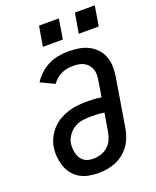

<svg xmlns="http://www.w3.org/2000/svg" viewBox="-171 -1048 942 1156"><g transform="rotate(-20 300.0 -470.5)"><path d="M257 8Q226 8 195 2Q164 -4 138.5 -19Q113 -34 94.5 -57.5Q76 -81 66.5 -109.5Q57 -138 54 -169Q51 -200 56 -232Q61 -261 75 -289.5Q89 -318 111 -341.5Q133 -365 161 -381Q189 -397 218.5 -406Q248 -415 278 -418Q308 -421 337 -421Q361 -421 384 -419.5Q407 -418 429 -414L446 -518Q449 -536 449 -554Q449 -572 443.5 -587.5Q438 -603 427 -616Q416 -629 401 -637Q386 -645 369 -648Q352 -651 334 -651Q315 -651 296 -648Q277 -645 258.5 -636.5Q240 -628 224.5 -615Q209 -602 197 -585L109 -627Q127 -655 152.5 -678.5Q178 -702 208 -716.5Q238 -731 270 -737Q302 -743 334 -743Q367 -743 399.5 -738Q432 -733 460 -719.5Q488 -706 510 -683.5Q532 -661 543.5 -631.5Q555 -602 556 -569Q557 -536 552 -503L500 -188Q495 -161 485 -134Q475 -107 458 -83.5Q441 -60 417.5 -41.5Q394 -23 367 -12Q340 -1 312.5 3.5Q285 8 257 8ZM258 -84Q282 -84 306 -91.5Q330 -99 349.5 -116Q369 -133 379.5 -156Q390 -179 394 -203L414 -322Q393 -326 371.5 -327Q350 -328 328 -328Q302 -328 274.5 -324Q247 -320 223 -305.5Q199 -291 182 -267Q165 -243 161 -217Q158 -200 159.5 -183.5Q161 -167 164.5 -151.5Q168 -136 176.5 -123Q185 -110 197.5 -100.5Q210 -91 225.5 -87.5Q241 -84 258 -84ZM559 -821H431L453 -949H580ZM329 -821H201L223 -949H350Z"/></g></svg>

Font: Iosevka SS04 Semibold Extended
Style: Italic
Weight: 600
Width: 7
Italic angle: -9°
Monospace: yes
Designer: Belleve Invis
Foundry: Belleve Invis
Version: Version 19.0.0; ttfautohint (v1.8.4)